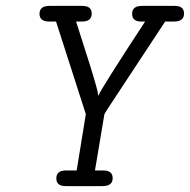

<svg xmlns="http://www.w3.org/2000/svg" viewBox="-20 -631 644 651"><path d="M114 -584Q114 -611 147 -611H259Q291 -611 291 -585Q291 -558 258 -558H238L288 -401L302 -354L311 -321L313 -306Q324 -332 472 -558H459Q428 -558 428 -584Q428 -611 461 -611H573Q604 -611 604 -585Q604 -558 570 -558H540L343 -259L334 -244L302 -53H330Q362 -53 362 -27Q362 0 328 0H203Q171 0 171 -26Q171 -53 203 -53H240L271 -244L170 -558H147Q114 -558 114 -584Z"/></svg>

Font: CMU Typewriter Text
Style: LightOblique
Weight: 200
Italic angle: -9.46001°
Version: Version 0.7.0